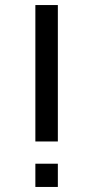

<svg xmlns="http://www.w3.org/2000/svg" viewBox="-20 -740 369 760"><path d="M120 0H209V-92H120ZM120 -180H209V-720H120Z"/></svg>

Font: Eudonet Medium
Style: Regular
Weight: 500
Designer: Mikhail Sharanda
Foundry: Mikhail Sharanda
Version: Version 4.503;Glyphs 3.1.2 (3151)